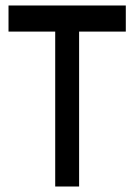

<svg xmlns="http://www.w3.org/2000/svg" viewBox="-20 -679 488 699"><path d="M438 -659V-564H268V0H181V-564H11V-659Z"/></svg>

Font: uguzrati05
Style: Book
Weight: 400
Designer: Jelle Bosma - Monotype Design Team, Universal Thirst
Foundry: Monotype Imaging Inc.
Version: Version 2.106